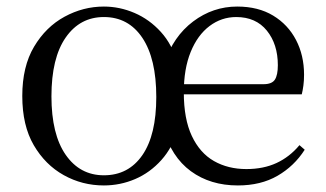

<svg xmlns="http://www.w3.org/2000/svg" viewBox="-20 -551 994 586"><path d="M297 15Q231 15 174.5 -16.5Q118 -48 83 -108Q48 -168 48 -258Q48 -348 84 -408.5Q120 -469 177 -500Q234 -531 297 -531Q345 -531 390.5 -511.5Q436 -492 471 -453.5Q506 -415 521 -359H482Q509 -440 569.5 -485.5Q630 -531 704 -531Q768 -531 813.5 -503.5Q859 -476 883.5 -429Q908 -382 908 -323Q908 -305 906 -290Q904 -275 901 -263H493V-294H784Q810 -294 819 -308Q828 -322 828 -352Q828 -416 794.5 -457.5Q761 -499 701 -499Q656 -499 619.5 -471.5Q583 -444 562 -392.5Q541 -341 541 -269Q541 -188 565.5 -136Q590 -84 633 -59.5Q676 -35 732 -35Q784 -35 824 -53.5Q864 -72 894 -108L910 -94Q878 -44 827 -14.5Q776 15 706 15Q622 15 562.5 -28.5Q503 -72 478 -159L524 -158Q507 -101 472.5 -62.5Q438 -24 392.5 -4.5Q347 15 297 15ZM297 -16Q372 -16 414.5 -77.5Q457 -139 457 -255Q457 -372 414.5 -435.5Q372 -499 297 -499Q224 -499 180.5 -436.5Q137 -374 137 -257Q137 -141 180.5 -78.5Q224 -16 297 -16Z"/></svg>

Font: Noto Serif KR
Style: Regular
Weight: 400
Designer: Ryoko NISHIZUKA  (kana & ideographs); Frank Grießhammer (Latin, Greek & Cyrillic); Wenlong ZHANG  (bopomofo); Sandoll Co
Foundry: Adobe
Version: Version 2.003-H1;hotconv 1.1.1;makeotfexe 2.6.0